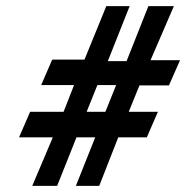

<svg xmlns="http://www.w3.org/2000/svg" viewBox="-20 -600 606 625"><path d="M42 -153H152L85 5H166L229 -153H290L227 5H303L365 -153H458L494 -236H399L434 -322H530L566 -404H470L546 -580H463L392 -401H331L402 -580H326L255 -406H150L114 -323H221L187 -236H78ZM262 -236 297 -323H358L323 -236Z"/></svg>

Font: Charger Pro
Style: BdNarObl
Weight: 700
Designer: Jasper
Foundry: Cannot Into Space Fonts
Version: Version 1.09